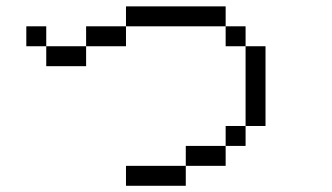

<svg xmlns="http://www.w3.org/2000/svg" viewBox="-20 -645 1040 602"><path d="M687.5 -562.5H375V-625H687.5ZM62.5 -562.5H125V-500H62.5ZM125 -500H250V-437.5H125ZM250 -562.5H375V-500H250ZM375 -125H562.5V-62.5H375ZM562.5 -187.5H687.5V-125H562.5ZM687.5 -250H750V-187.5H687.5ZM687.5 -562.5H750V-500H687.5ZM750 -500H812.5V-250H750Z"/></svg>

Font: 寒蝉点阵体 16px
Style: Regular
Weight: 400
Designer: Designed by Warren2060
Foundry: ChillType
Version: Version 1.000